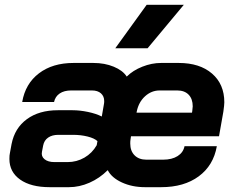

<svg xmlns="http://www.w3.org/2000/svg" viewBox="-20 -768 970 796"><path d="M19 -109Q19 -125 21 -133L28 -171Q41 -237 91.5 -274Q142 -311 220 -311H281Q311 -311 344.5 -304Q378 -297 402 -285L411 -337Q412 -341 412 -349Q412 -369 398.5 -381Q385 -393 361 -393H275Q246 -393 227.5 -380.5Q209 -368 204 -345H72Q85 -421 141.5 -464Q198 -507 285 -507H367Q414 -507 451.5 -491.5Q489 -476 505 -451H506Q531 -476 570 -491.5Q609 -507 648 -507H721Q808 -507 859 -463Q910 -419 910 -344Q910 -333 906 -305L888 -203H523L521 -189Q520 -184 520 -173Q520 -142 538 -124Q556 -106 587 -106H656Q693 -106 716.5 -121Q740 -136 745 -162H879Q865 -82 804 -37Q743 8 648 8H581Q528 8 485.5 -11.5Q443 -31 427 -62H426Q393 -29 351 -10.5Q309 8 266 8H186Q108 8 63.5 -23.5Q19 -55 19 -109ZM776 -301 777 -307Q779 -321 779 -327Q779 -358 762 -375.5Q745 -393 715 -393H642Q608 -393 581.5 -369Q555 -345 547 -306L546 -301ZM260 -96Q298 -96 330 -114.5Q362 -133 381 -166L384 -183Q371 -195 343 -202Q315 -209 283 -209H222Q196 -209 179.5 -197.5Q163 -186 159 -165L154 -139Q150 -120 164.5 -108Q179 -96 206 -96ZM588 -748H742L592 -568H458Z"/></svg>

Font: Bai Jamjuree
Style: Bold Italic
Weight: 700
Italic angle: -10°
Designer: Katatrad Aksorn Co.,Ltd.
Foundry: Cadson Demak Co.,Ltd.
Version: Version 1.000; ttfautohint (v1.6)